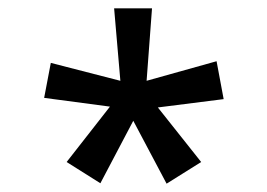

<svg xmlns="http://www.w3.org/2000/svg" viewBox="-20 -769 640 461"><path d="M380 -328 300 -479 221 -329 140 -380 244 -513 86 -534 102 -618 269 -575 254 -749H345L332 -575L500 -622L517 -531L359 -511L463 -380Z"/></svg>

Font: Noto Sans Mono Medium
Style: Regular
Weight: 500
Designer: Monotype Design Team
Foundry: Monotype Imaging Inc.
Version: Version 2.014